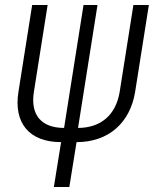

<svg xmlns="http://www.w3.org/2000/svg" viewBox="-20 -570 640 770"><path d="M196 180H258L287 0C416 0 502 -78 522 -202L577 -550H515L460 -202C445 -109 384 -57 293 -57L371 -550H315L237 -57C146 -57 101 -109 116 -202L171 -550H109L54 -202C34 -78 96 0 225 0Z"/></svg>

Font: JetBrains Mono ExtraLight
Style: Italic
Weight: 240
Italic angle: -9°
Monospace: yes
Designer: Philipp Nurullin, Konstantin Bulenkov
Foundry: JetBrains
Version: Version 2.305